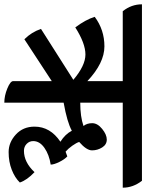

<svg xmlns="http://www.w3.org/2000/svg" viewBox="41 -744 678 890"><g transform="rotate(90 380.0 -299.0)"><path d="M589 -114Q589 -96 602 -83.5Q615 -71 634 -71Q687 -71 733 -120Q770 -85 781 -52Q759 -29 722 -14.5Q685 0 640 0Q595 0 558.5 -33.5Q522 -67 522 -120Q522 -193 592 -240Q557 -262 541 -293Q501 -271 411 -255V20Q379 20 345 6Q311 -8 311 -21V-200L117 -73Q84 -106 69 -150L305 -300Q239 -356 187.5 -356Q136 -356 62 -309Q26 -357 13 -399Q73 -444 150 -444Q227 -444 311 -365V-529H-13Q-45 -569 -45 -618H773Q805 -577 805 -529H411V-332Q476 -332 519 -347Q506 -363 506 -387.5Q506 -412 532.5 -433.5Q559 -455 582 -455Q605 -455 618.5 -433.5Q632 -412 632 -386.5Q632 -361 593 -327Q597 -314 610.5 -295Q624 -276 638 -264L660 -272Q674 -259 686 -234.5Q698 -210 698 -195Q652 -188 620.5 -166Q589 -144 589 -114Z"/></g></svg>

Font: Karma SemiBold
Style: Regular
Weight: 600
Designer: Joana Correia
Foundry: Indian Type Foundry
Version: Version 1.202;PS 1.0;hotconv 1.0.78;makeotf.lib2.5.61930; tt